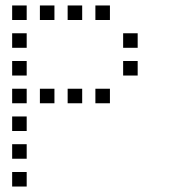

<svg xmlns="http://www.w3.org/2000/svg" viewBox="-20 -696 640 692"><path d="M24.8 -676.2Q23.8 -676.2 23.8 -676.2Q23.8 -676.2 23.8 -675.2V-624.8Q23.8 -623.8 23.8 -623.8Q23.8 -623.8 24.8 -623.8H75.2Q76.2 -623.8 76.2 -623.8Q76.2 -623.8 76.2 -624.8V-675.2Q76.2 -676.2 76.2 -676.2Q76.2 -676.2 75.2 -676.2ZM124.8 -676.2Q123.8 -676.2 123.8 -676.2Q123.8 -676.2 123.8 -675.2V-624.8Q123.8 -623.8 123.8 -623.8Q123.8 -623.8 124.8 -623.8H175.2Q176.2 -623.8 176.2 -623.8Q176.2 -623.8 176.2 -624.8V-675.2Q176.2 -676.2 176.2 -676.2Q176.2 -676.2 175.2 -676.2ZM224.8 -676.2Q223.8 -676.2 223.8 -676.2Q223.8 -676.2 223.8 -675.2V-624.8Q223.8 -623.8 223.8 -623.8Q223.8 -623.8 224.8 -623.8H275.2Q276.2 -623.8 276.2 -623.8Q276.2 -623.8 276.2 -624.8V-675.2Q276.2 -676.2 276.2 -676.2Q276.2 -676.2 275.2 -676.2ZM324.8 -676.2Q323.8 -676.2 323.8 -676.2Q323.8 -676.2 323.8 -675.2V-624.8Q323.8 -623.8 323.8 -623.8Q323.8 -623.8 324.8 -623.8H375.2Q376.2 -623.8 376.2 -623.8Q376.2 -623.8 376.2 -624.8V-675.2Q376.2 -676.2 376.2 -676.2Q376.2 -676.2 375.2 -676.2ZM24.8 -576.2Q23.8 -576.2 23.8 -576.2Q23.8 -576.2 23.8 -575.2V-524.8Q23.8 -523.8 23.8 -523.8Q23.8 -523.8 24.8 -523.8H75.2Q76.2 -523.8 76.2 -523.8Q76.2 -523.8 76.2 -524.8V-575.2Q76.2 -576.2 76.2 -576.2Q76.2 -576.2 75.2 -576.2ZM424.8 -576.2Q423.8 -576.2 423.8 -576.2Q423.8 -576.2 423.8 -575.2V-524.8Q423.8 -523.8 423.8 -523.8Q423.8 -523.8 424.8 -523.8H475.2Q476.2 -523.8 476.2 -523.8Q476.2 -523.8 476.2 -524.8V-575.2Q476.2 -576.2 476.2 -576.2Q476.2 -576.2 475.2 -576.2ZM24.8 -476.2Q23.8 -476.2 23.8 -476.2Q23.8 -476.2 23.8 -475.2V-424.8Q23.8 -423.8 23.8 -423.8Q23.8 -423.8 24.8 -423.8H75.2Q76.2 -423.8 76.2 -423.8Q76.2 -423.8 76.2 -424.8V-475.2Q76.2 -476.2 76.2 -476.2Q76.2 -476.2 75.2 -476.2ZM424.8 -476.2Q423.8 -476.2 423.8 -476.2Q423.8 -476.2 423.8 -475.2V-424.8Q423.8 -423.8 423.8 -423.8Q423.8 -423.8 424.8 -423.8H475.2Q476.2 -423.8 476.2 -423.8Q476.2 -423.8 476.2 -424.8V-475.2Q476.2 -476.2 476.2 -476.2Q476.2 -476.2 475.2 -476.2ZM24.8 -376.2Q23.8 -376.2 23.8 -376.2Q23.8 -376.2 23.8 -375.2V-324.8Q23.8 -323.8 23.8 -323.8Q23.8 -323.8 24.8 -323.8H75.2Q76.2 -323.8 76.2 -323.8Q76.2 -323.8 76.2 -324.8V-375.2Q76.2 -376.2 76.2 -376.2Q76.2 -376.2 75.2 -376.2ZM124.8 -376.2Q123.8 -376.2 123.8 -376.2Q123.8 -376.2 123.8 -375.2V-324.8Q123.8 -323.8 123.8 -323.8Q123.8 -323.8 124.8 -323.8H175.2Q176.2 -323.8 176.2 -323.8Q176.2 -323.8 176.2 -324.8V-375.2Q176.2 -376.2 176.2 -376.2Q176.2 -376.2 175.2 -376.2ZM224.8 -376.2Q223.8 -376.2 223.8 -376.2Q223.8 -376.2 223.8 -375.2V-324.8Q223.8 -323.8 223.8 -323.8Q223.8 -323.8 224.8 -323.8H275.2Q276.2 -323.8 276.2 -323.8Q276.2 -323.8 276.2 -324.8V-375.2Q276.2 -376.2 276.2 -376.2Q276.2 -376.2 275.2 -376.2ZM324.8 -376.2Q323.8 -376.2 323.8 -376.2Q323.8 -376.2 323.8 -375.2V-324.8Q323.8 -323.8 323.8 -323.8Q323.8 -323.8 324.8 -323.8H375.2Q376.2 -323.8 376.2 -323.8Q376.2 -323.8 376.2 -324.8V-375.2Q376.2 -376.2 376.2 -376.2Q376.2 -376.2 375.2 -376.2ZM24.8 -276.2Q23.8 -276.2 23.8 -276.2Q23.8 -276.2 23.8 -275.2V-224.8Q23.8 -223.8 23.8 -223.8Q23.8 -223.8 24.8 -223.8H75.2Q76.2 -223.8 76.2 -223.8Q76.2 -223.8 76.2 -224.8V-275.2Q76.2 -276.2 76.2 -276.2Q76.2 -276.2 75.2 -276.2ZM24.8 -176.2Q23.8 -176.2 23.8 -176.2Q23.8 -176.2 23.8 -175.2V-124.8Q23.8 -123.8 23.8 -123.8Q23.8 -123.8 24.8 -123.8H75.2Q76.2 -123.8 76.2 -123.8Q76.2 -123.8 76.2 -124.8V-175.2Q76.2 -176.2 76.2 -176.2Q76.2 -176.2 75.2 -176.2ZM24.8 -76.2Q23.8 -76.2 23.8 -76.2Q23.8 -76.2 23.8 -75.2V-24.8Q23.8 -23.8 23.8 -23.8Q23.8 -23.8 24.8 -23.8H75.2Q76.2 -23.8 76.2 -23.8Q76.2 -23.8 76.2 -24.8V-75.2Q76.2 -76.2 76.2 -76.2Q76.2 -76.2 75.2 -76.2Z"/></svg>

Font: Doto Black
Style: Regular
Weight: 900
Monospace: yes
Version: Version 1.000